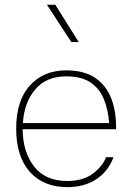

<svg xmlns="http://www.w3.org/2000/svg" viewBox="-20 -785 552 811"><path d="M75.7 -239.3H470.2Q471.7 -311 450.7 -367.2Q429.7 -423.3 382.8 -455.6Q335.9 -487.8 259.3 -487.8Q164.1 -487.8 106.2 -423.8Q48.3 -359.9 48.3 -241.7Q48.3 -124.5 105.7 -59.6Q163.1 5.4 264.2 5.4Q336.4 5.4 386.7 -27.8Q437 -61 459.5 -121.1H428.2Q412.1 -81.1 371.1 -50.8Q330.1 -20.5 264.2 -20.5Q171.4 -20.5 123.8 -82Q76.2 -143.6 75.7 -239.3ZM76.7 -265.1Q82 -352.1 128.7 -407.2Q175.3 -462.4 259.3 -462.4Q325.2 -462.4 363.3 -436Q401.4 -409.7 419.2 -365Q437 -320.3 440.9 -265.1ZM312.5 -607.4 213.4 -765.1H178.2L281.2 -607.4Z"/></svg>

Font: Estedad VF
Style: Regular
Weight: 100
Designer: Amin Abedi
Version: Version 7.3